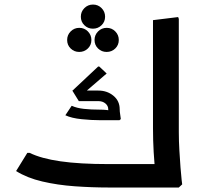

<svg xmlns="http://www.w3.org/2000/svg" viewBox="-20 -835 883 855"><path d="M463.3 0Q389 0 312.7 -5.5Q236.3 -10.9 168.4 -26.8Q100.6 -42.6 51.7 -73.3L101.7 -154.3H112Q163.3 -129 249 -116.7Q334.7 -104.3 463.4 -104.3H666.7L663.3 0ZM661.3 -296.3V-745.3L773.3 -759L776.3 -750.8V-296.3ZM670.3 0 673.3 -42Q673.3 -42 670.3 -74.5Q667.3 -107 664.3 -158Q661.3 -209 661.3 -265V-348.3L773.3 -362L776.3 -354V-247Q776.3 -206 778.8 -165Q781.3 -124 783.8 -89.5Q786.3 -55 788.8 -34.5Q791.3 -14 791.3 -14L776.3 0ZM575.3 0V-104.3H681.3V0ZM575.3 0Q564.3 0 559.8 -15.4Q555.3 -30.9 555.3 -53.3Q555.3 -76.3 559.8 -90.3Q564.3 -104.3 575.3 -104.3ZM340 -408.7 302 -430.7 417 -538.7H422L455 -507.7ZM426 -299.7Q388 -299.7 343.5 -304.2Q299 -308.7 271 -321.7L299 -363.7H300Q322 -353.7 353.5 -350.2Q385 -346.7 426 -346.7ZM331 -384.7 302 -431.7H418V-384.7ZM426 -299.7V-346.7Q441 -346.7 454 -345.2Q467 -343.7 467 -343.7V-299.7ZM466 -299.7Q464 -313.7 463 -326.2Q462 -338.7 462 -348.7H513Q513 -338.7 515 -326.7Q517 -314.7 518 -304.7L512 -299.7ZM462 -348.7Q462 -363.7 449.5 -374.2Q437 -384.7 418 -384.7H342V-389.7L347 -431.7H418Q457 -431.7 485 -408.7Q513 -385.7 513 -348.7ZM332.9 -603.7Q310.3 -603.7 294.7 -619Q279 -634.3 279 -656.9Q279 -679.4 294.8 -695.2Q310.6 -711 333.1 -711Q355.7 -711 371.3 -695.2Q387 -679.4 387 -656.9Q387 -634.3 371.2 -619Q355.4 -603.7 332.9 -603.7ZM454.9 -603.7Q432.3 -603.7 416.7 -619Q401 -634.3 401 -656.9Q401 -679.4 416.8 -695.2Q432.6 -711 455.1 -711Q477.7 -711 493.3 -695.2Q509 -679.4 509 -656.9Q509 -634.3 493.2 -619Q477.4 -603.7 454.9 -603.7ZM393.9 -707.3Q371.3 -707.3 355.7 -722.7Q340 -738 340 -760.6Q340 -783.1 355.8 -798.9Q371.6 -814.7 394.1 -814.7Q416.7 -814.7 432.3 -798.9Q448 -783.1 448 -760.6Q448 -738 432.2 -722.7Q416.4 -707.3 393.9 -707.3Z"/></svg>

Font: Fustat
Style: Regular
Weight: 400
Designer: Mohamed Gaber, Khaled Hosny, Laura Garcia Mut
Foundry: Kief Type Foundry, Alif Type Foundry, Hard Type Foundry
Version: Version 1.007